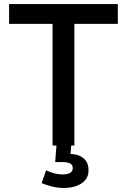

<svg xmlns="http://www.w3.org/2000/svg" viewBox="-20 -720 628 950"><path d="M240 0V-602H25V-700H563V-602H348V0ZM296 210Q265 210 236 202.5Q207 195 186 186L208 123Q226 131 246.5 137Q267 143 292 143Q313 143 326.5 135.5Q340 128 340 112Q340 96 327.5 89Q315 82 290 82H253L261 -21H334L329 42Q367 42 392.5 62.5Q418 83 418 123Q418 153 400.5 172.5Q383 192 355.5 201Q328 210 296 210Z"/></svg>

Font: Space Grotesk Light Medium
Style: Regular
Weight: 500
Version: Version 2.000